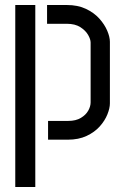

<svg xmlns="http://www.w3.org/2000/svg" viewBox="-20 -558 499 767"><path d="M172 0V-75H253Q283 -75 303 -87Q323 -99 332.5 -116Q342 -133 342 -149V-388Q342 -401 332 -418.5Q322 -436 301 -449.5Q280 -463 247 -463H168V-538H247Q291 -538 323.5 -522.5Q356 -507 377 -483.5Q398 -460 408.5 -435Q419 -410 419 -391V-145Q419 -126 409 -101Q399 -76 378.5 -53Q358 -30 326 -15Q294 0 251 0ZM41 189V-538H121V189Z"/></svg>

Font: Stick No Bills
Style: Regular
Weight: 400
Version: Version 2.000